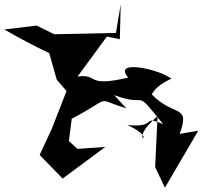

<svg xmlns="http://www.w3.org/2000/svg" viewBox="-83 -770 935 886"><path d="M444 -331C612 -269 527 -374 670 -197C565 -242 649 -179 505 -193C671 -117 484 -96 644 -234L633 1L678 96L832 -167L746 -152C801 -301 706 -220 597 -358C635 -303 587 -352 708 -407C647 -453 434 -497 509 -412C309 -365 375 -430 275 -417L410 -601L470 -589L474 -750L452 -618L167 -612L86 -652L-63 -634C1 -597 68 -561 144 -525L179 -402L224 -350L157 -178L100 -55L206 54L403 -92L274 -83L235 -119L248 -222C444 -325 347 -317 500 -270Z"/></svg>

Font: Asimov Silicon
Style: Regular
Weight: 400
Designer: Google
Version: Version 2.000980; 2014